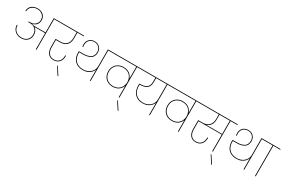

<svg xmlns="http://www.w3.org/2000/svg" viewBox="129 -2219 5779 3933"><g transform="rotate(30 3018.5 -252.5)"><path d="M852 -740V-724H690V0H673V-385L423 -386Q457 -362 475.5 -322.5Q494 -283 494 -238Q494 -152 440 -100Q386 -48 296 -48Q237 -48 189 -72.5Q141 -97 113.5 -142Q86 -187 86 -244H103Q103 -191 128 -150Q153 -109 196.5 -86.5Q240 -64 295 -64Q378 -64 427.5 -112Q477 -160 477 -238Q477 -280 458.5 -319Q440 -358 399 -383Q358 -408 294 -408H260V-424H294Q350 -424 388 -446Q426 -468 444.5 -502Q463 -536 463 -572Q463 -622 440 -658.5Q417 -695 378 -714Q339 -733 292 -733Q242 -733 201 -714Q160 -695 136 -660Q112 -625 112 -577H95Q95 -630 121 -669Q147 -708 192 -728.5Q237 -749 292 -749Q345 -749 388 -727.5Q431 -706 455.5 -667Q480 -628 480 -576Q480 -514 445.5 -471.5Q411 -429 344 -417V-416Q373 -413 397 -401H673V-740Z M934 -374V-204Q934 -114 975 -60.5Q1016 -7 1096 -7Q1171 -7 1214.5 -56.5Q1258 -106 1258 -188V-199H1275V-188Q1275 -98 1226.5 -44.5Q1178 9 1096 9Q1008 9 962.5 -49Q917 -107 917 -205V-390H1027Q1120 -390 1172 -440Q1224 -490 1224 -591V-724H782V-740H1391V-724H1241V-591Q1241 -481 1184.5 -427.5Q1128 -374 1027 -374Z M1330 244 1215 66H1233L1349 244Z M2132 -740V-724H1970V0H1953V-264Q1941 -226 1910 -192Q1879 -158 1830 -136Q1781 -114 1717 -114Q1593 -114 1524.5 -184.5Q1456 -255 1456 -376Q1456 -387 1458 -411H1566Q1660 -411 1725.5 -448Q1791 -485 1791 -581Q1791 -646 1750.5 -689.5Q1710 -733 1641 -733Q1568 -733 1526.5 -689.5Q1485 -646 1485 -575Q1485 -553 1490 -525H1473Q1468 -550 1468 -577Q1468 -654 1515 -701.5Q1562 -749 1641 -749Q1692 -749 1729.5 -726.5Q1767 -704 1787.5 -666Q1808 -628 1808 -581Q1808 -480 1739.5 -437.5Q1671 -395 1566 -395H1473Q1468 -271 1532 -200.5Q1596 -130 1718 -130Q1781 -130 1835 -157Q1889 -184 1921 -232.5Q1953 -281 1953 -343V-740Z M2813 -740V-724H2651V0H2634V-271Q2613 -208 2557 -166.5Q2501 -125 2415 -125Q2349 -125 2296 -153Q2243 -181 2212.5 -234Q2182 -287 2182 -359Q2182 -428 2213.5 -480Q2245 -532 2298 -560Q2351 -588 2415 -588Q2502 -588 2557.5 -546.5Q2613 -505 2634 -441V-724H2062V-740ZM2415 -141Q2489 -141 2538 -173.5Q2587 -206 2610.5 -255Q2634 -304 2634 -354V-355Q2634 -409 2611 -458.5Q2588 -508 2538.5 -540Q2489 -572 2415 -572Q2356 -572 2306.5 -546.5Q2257 -521 2228 -472.5Q2199 -424 2199 -359Q2199 -291 2227.5 -242Q2256 -193 2305 -167Q2354 -141 2415 -141Z M2752 244 2637 66H2655L2771 244Z M3533 -724H3371V0H3354V-285Q3341 -248 3310 -214.5Q3279 -181 3230 -159.5Q3181 -138 3118 -138Q2995 -138 2927 -214Q2859 -290 2859 -420Q2859 -435 2861 -455H2879Q2976 -455 3031 -493.5Q3086 -532 3086 -635V-724H2743V-740H3533ZM3354 -724H3103V-635Q3103 -526 3044 -482.5Q2985 -439 2879 -439H2876Q2875 -430 2875 -420Q2875 -295 2939.5 -224.5Q3004 -154 3119 -154Q3182 -154 3236 -180.5Q3290 -207 3322 -256Q3354 -305 3354 -368Z M4214 -740V-724H4052V0H4035V-271Q4014 -208 3958 -166.5Q3902 -125 3816 -125Q3750 -125 3697 -153Q3644 -181 3613.5 -234Q3583 -287 3583 -359Q3583 -428 3614.5 -480Q3646 -532 3699 -560Q3752 -588 3816 -588Q3903 -588 3958.5 -546.5Q4014 -505 4035 -441V-724H3463V-740ZM3816 -141Q3890 -141 3939 -173.5Q3988 -206 4011.5 -255Q4035 -304 4035 -354V-355Q4035 -409 4012 -458.5Q3989 -508 3939.5 -540Q3890 -572 3816 -572Q3757 -572 3707.5 -546.5Q3658 -521 3629 -472.5Q3600 -424 3600 -359Q3600 -291 3628.5 -242Q3657 -193 3706 -167Q3755 -141 3816 -141Z M5025 -724H4863V0H4846V-394H4296V-204Q4296 -114 4337 -60.5Q4378 -7 4458 -7Q4533 -7 4576.5 -56.5Q4620 -106 4620 -188V-199H4637V-188Q4637 -98 4588.5 -44.5Q4540 9 4458 9Q4370 9 4324.5 -49Q4279 -107 4279 -205V-410H4389Q4479 -410 4532.5 -464Q4586 -518 4586 -611V-724H4144V-740H5025ZM4846 -724H4602V-611Q4602 -529 4565.5 -477.5Q4529 -426 4469 -409H4846Z M4964 244 4849 66H4867L4983 244Z M5766 -740V-724H5604V0H5587V-264Q5575 -226 5544 -192Q5513 -158 5464 -136Q5415 -114 5351 -114Q5227 -114 5158.5 -184.5Q5090 -255 5090 -376Q5090 -387 5092 -411H5200Q5294 -411 5359.5 -448Q5425 -485 5425 -581Q5425 -646 5384.5 -689.5Q5344 -733 5275 -733Q5202 -733 5160.5 -689.5Q5119 -646 5119 -575Q5119 -553 5124 -525H5107Q5102 -550 5102 -577Q5102 -654 5149 -701.5Q5196 -749 5275 -749Q5326 -749 5363.5 -726.5Q5401 -704 5421.5 -666Q5442 -628 5442 -581Q5442 -480 5373.5 -437.5Q5305 -395 5200 -395H5107Q5102 -271 5166 -200.5Q5230 -130 5352 -130Q5415 -130 5469 -157Q5523 -184 5555 -232.5Q5587 -281 5587 -343V-740Z M5858 0V-724H5696V-740H6037V-724H5875V0Z"/></g></svg>

Font: Fz Poppins Thin
Style: Regular
Weight: 100
Designer: Ninad Kale (Devanagari), Jonny Pinhorn (Latin)
Foundry: Indian Type Foundry
Version: Vit hóa bi Vntype.Com & FontZin.Com